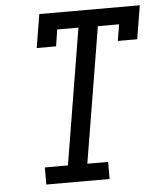

<svg xmlns="http://www.w3.org/2000/svg" viewBox="-53 -781 705 828"><g transform="rotate(-5 300.0 -367.5)"><path d="M114 0V-74H214L311 -662H219L208 -590H124L148 -735H583L559 -590H475L487 -661H395L298 -74H388V0Z"/></g></svg>

Font: Iosevka Curly Slab Extended
Style: Italic
Weight: 400
Width: 7
Italic angle: -9°
Monospace: yes
Designer: Belleve Invis
Foundry: Belleve Invis
Version: Version 11.1.0; ttfautohint (v1.8.3)